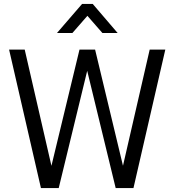

<svg xmlns="http://www.w3.org/2000/svg" viewBox="-20 -951 882 971"><path d="M395 -931H449L575 -784H498L422 -871L346 -784H268ZM26 -700H105L266 0H187ZM447 -700 277 0H213L382 -700ZM395 -700H461L629 0H565ZM816 -700 655 0H576L737 -700Z"/></svg>

Font: Haskoy
Style: Regular
Weight: 400
Designer: Ertekin Erdin
Foundry: Ertekin Erdin
Version: Version 1.500